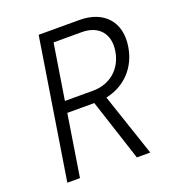

<svg xmlns="http://www.w3.org/2000/svg" viewBox="-132 -836 865 942"><g transform="rotate(-20 300.0 -365.0)"><path d="M59 0H125L176 -322H317L422 0H492L382 -327C482 -348 552 -422 568 -525C588 -648 516 -730 388 -730H175ZM185 -381 231 -670H378C466 -670 515 -614 501 -526C487 -438 421 -381 332 -381Z"/></g></svg>

Font: JetBrains Mono ExtraLight
Style: Italic
Weight: 240
Italic angle: -9°
Monospace: yes
Designer: Philipp Nurullin, Konstantin Bulenkov
Foundry: JetBrains
Version: Version 2.305